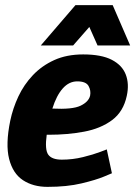

<svg xmlns="http://www.w3.org/2000/svg" viewBox="-20 -720 527 748"><path d="M281 -403Q249 -403 224.5 -375.5Q200 -348 184 -297Q262 -293 293.5 -308Q325 -323 331 -347Q335 -367 325 -385Q315 -403 281 -403ZM396 -138 416 -45Q416 -45 385 -32Q354 -19 297.5 -5.5Q241 8 165 8Q109 8 69.5 -18Q30 -44 15.5 -101Q1 -158 20 -250Q30 -298 51.5 -344Q73 -390 108 -427Q143 -464 191.5 -486Q240 -508 304 -508Q375 -508 415.5 -487Q456 -466 470 -429.5Q484 -393 474 -347Q461 -285 416.5 -252Q372 -219 307.5 -207Q243 -195 171 -195H162Q154 -137 168 -117.5Q182 -98 221 -98Q263 -98 303.5 -108Q344 -118 370 -128Q396 -138 396 -138ZM139 -543 274 -700H419L487 -543H360L328 -615L265 -543Z"/></svg>

Font: Epunda Sans ExtraBold
Style: Italic
Weight: 800
Italic angle: -12.0243°
Designer: Simon Atzbach
Foundry: typofactur
Version: Version 2.204; ttfautohint (v1.8.4.7-5d5b)